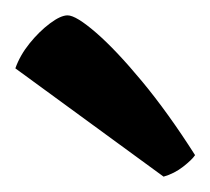

<svg xmlns="http://www.w3.org/2000/svg" viewBox="-20 -795 274 250"><path d="M193 -565 0 -706Q6 -723 18.5 -738.5Q31 -754 45 -764.5Q59 -775 68 -775Q79 -775 105 -752.5Q131 -730 165 -689Q199 -648 234 -593Q230 -587 218.5 -578Q207 -569 193 -565Z"/></svg>

Font: Texturina Medium 12pt
Style: Bold
Weight: 700
Version: Version 1.002